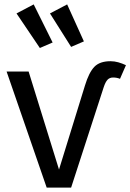

<svg xmlns="http://www.w3.org/2000/svg" viewBox="-20 -852 592 872"><path d="M451 -456 303 0H192L10 -527H110L248 -82L366 -464Q384 -523 408.5 -548.5Q433 -574 482 -574Q500 -574 517.5 -569Q535 -564 552 -556L525 -494Q518 -497 510 -498.5Q502 -500 494 -500Q478 -500 468.5 -490Q459 -480 451 -456ZM219 -659 133 -832 55 -791 161 -634ZM361 -664 285 -832 207 -791 303 -639Z"/></svg>

Font: Fira Sans Variable
Style: Regular
Weight: 400
Designer: Carrois Corporate & Edenspiekermann AG
Foundry: Carrois Corporate GbR & Edenspiekermann AG
Version: Version 4.202